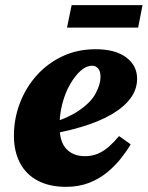

<svg xmlns="http://www.w3.org/2000/svg" viewBox="-20 -709 573 745"><path d="M236 16Q172 16 126.5 -8Q81 -32 57.5 -77Q34 -122 34 -182Q34 -248 57 -308.5Q80 -369 122 -416Q164 -463 222 -490.5Q280 -518 351 -518Q427 -518 469.5 -486.5Q512 -455 512 -403Q512 -363 487 -328.5Q462 -294 413.5 -265.5Q365 -237 294 -216Q223 -195 130 -180L129 -218Q225 -241 277 -274Q329 -307 349.5 -343.5Q370 -380 370 -412Q370 -432 361 -443Q352 -454 337 -454Q315 -454 293 -434.5Q271 -415 252 -382Q233 -349 222 -307Q211 -265 211 -220Q211 -159 237.5 -131Q264 -103 310 -103Q337 -103 359.5 -112.5Q382 -122 402.5 -140Q423 -158 442 -181L487 -149Q472 -123 449 -94Q426 -65 395.5 -40Q365 -15 325.5 0.5Q286 16 236 16ZM240 -602 258 -689H533L516 -602Z"/></svg>

Font: Source Serif 4 Black
Style: Italic
Weight: 900
Italic angle: -12°
Designer: Frank Grießhammer
Foundry: Adobe Systems Incorporated
Version: Version 4.004;hotconv 1.0.116;makeotfexe 2.5.65601